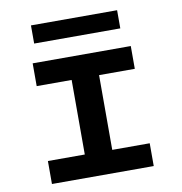

<svg xmlns="http://www.w3.org/2000/svg" viewBox="-88 -897 926 979"><g transform="rotate(-10 375.0 -407.5)"><path d="M102 0V-119H293V-505H112V-623H620V-505H435V-118H629V0ZM137 -721V-815H583V-721Z"/></g></svg>

Font: Inconsolata ExtraExpanded Black
Style: Regular
Weight: 900
Width: 8
Monospace: yes
Designer: Raph Levien, Cyreal, Brenton Simpson
Foundry: Raph Levien, Cyreal, Google
Version: Version 3.001; ttfautohint (v1.8.2.53-6de2)